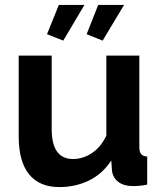

<svg xmlns="http://www.w3.org/2000/svg" viewBox="-20 -750 658 780"><path d="M221 10Q140 10 98 -42Q56 -94 56 -196V-524H190V-225Q190 -104 277 -104Q316 -104 352.5 -127.5Q389 -151 412 -199V-524H546V-154Q546 -133 553.5 -124Q561 -115 578 -114V0Q558 4 544.5 5Q531 6 520 6Q484 6 461.5 -10.5Q439 -27 435 -56L432 -98Q397 -44 342 -17Q287 10 221 10ZM237 -585 171 -611 219 -730H323ZM397 -585 332 -611 379 -730H484Z"/></svg>

Font: PTCRaleway
Style: Bold
Weight: 700
Designer: Matt McInerney, Pablo Impallari, Rodrigo Fuenzalida
Foundry: Matt McInerney, Pablo Impallari, Rodrigo Fuenzalida
Version: Version 3.000g; ttfautohint (v1.5) -l 8 -r 28 -G 28 -x 14 -D